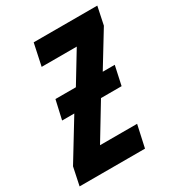

<svg xmlns="http://www.w3.org/2000/svg" viewBox="-211 -821 854 928"><g transform="rotate(-30 216.5 -357.0)"><path d="M-18 -100 115 -318H47L71 -424H185L287 -592H91L117 -714H472L451 -614L335 -424H402L379 -318H264L146 -123H353L326 0H-39Z"/></g></svg>

Font: Noto Sans Display Ex Bold Cond
Style: Italic
Weight: 800
Width: 3
Italic angle: -12°
Designer: Monotype Design team
Foundry: Monotype Imaging Inc.
Version: Version 1.000